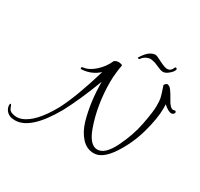

<svg xmlns="http://www.w3.org/2000/svg" viewBox="-347 -947 1362 1310"><g transform="rotate(30 333.5 -292.5)"><path d="M827 -463Q836 -463 838 -453Q838 -445 831 -439.5Q824 -434 816 -433Q792 -433 752 -468Q753 -453 753 -437Q753 -357 721 -242Q689 -127 624.5 -30Q560 67 493 67Q437 67 396.5 23Q356 -21 335 -92Q297 -227 297 -383Q228 -202 165 -85Q37 141 -84 141Q-104 141 -119 137Q-160 123 -170 81Q-171 76 -171 72Q-171 68 -170 62Q-169 56 -164 58.5Q-159 61 -154 77Q-147 104 -119 111Q-102 116 -86 116Q-70 116 -55 111Q41 81 135 -90Q200 -215 267 -442Q212 -392 137 -387Q127 -386 126.5 -394Q126 -402 138 -404Q181 -408 227 -449Q273 -490 296 -543Q297 -547 307 -552Q317 -557 329 -557Q341 -557 352 -554Q363 -551 360 -541.5Q357 -532 352 -490Q347 -448 347 -412Q347 -231 402 -76Q441 33 501 33Q561 33 613 -72Q665 -177 684.5 -280Q704 -383 704 -424.5Q704 -466 700 -486.5Q696 -507 673 -574Q672 -577 680 -584.5Q688 -592 692 -593Q711 -593 727.5 -570Q744 -547 761 -516Q790 -460 815 -460ZM574 -705Q619 -682 638 -682Q668 -682 680 -715Q683 -722 690 -719Q697 -716 697 -714Q697 -691 657 -662Q640 -650 622 -650L605 -653Q596 -656 576.5 -664.5Q557 -673 549 -676Q506 -689 493 -682Q463 -675 443 -647Q441 -644 438 -644Q435 -644 431.5 -646Q428 -648 428 -649Q428 -650 437.5 -664Q447 -678 460 -693Q473 -708 490.5 -717Q508 -726 519 -726Q530 -726 537 -723Q544 -720 574 -705Z"/></g></svg>

Font: Allura
Style: Regular
Weight: 400
Designer: Robert E. Leuschke
Foundry: Robert E. Leuschke
Version: Version 1.004